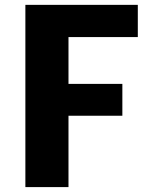

<svg xmlns="http://www.w3.org/2000/svg" viewBox="-20 -763 600 783"><path d="M83.5 0V-743.2H542V-611.8H259.3V-420.9H479V-291H259.3V0Z"/></svg>

Font: HaufeMerriweatherSans
Style: Bold
Weight: 700
Designer: Eben Sorkin
Foundry: Eben Sorkin
Version: Version 1.56